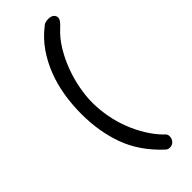

<svg xmlns="http://www.w3.org/2000/svg" viewBox="-228 -631 738 738"><g transform="rotate(-45 141.5 -261.5)"><path d="M193.4 -592.8Q202.1 -601.6 221.7 -601.6Q235.4 -601.6 243.7 -595.2Q252 -588.9 252 -578.1Q252 -571.3 247.1 -564Q242.2 -556.6 230.5 -545.9Q201.2 -519.5 179.2 -483.4Q157.2 -447.3 142.6 -407.7Q127.9 -368.2 120.6 -328.1Q113.3 -288.1 113.3 -254.9Q113.3 -215.8 120.6 -176.3Q127.9 -136.7 142.1 -100.1Q156.2 -63.5 176.8 -30.3Q197.3 2.9 222.7 28.3Q232.4 35.2 232.4 46.9Q232.4 60.5 224.1 69.8Q215.8 79.1 202.1 79.1Q191.4 79.1 183.6 71.3Q111.3 3.9 82 -76.7Q52.7 -157.2 52.7 -252.9Q52.7 -302.7 60.5 -351.1Q68.4 -399.4 85.4 -443.4Q102.5 -487.3 128.9 -525.4Q155.3 -563.5 193.4 -592.8Z"/></g></svg>

Font: Hi Melody Cyrillic
Style: Regular
Weight: 400
Version: Version 0.90 April 10, 2018